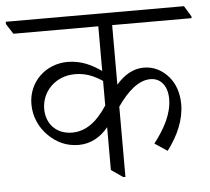

<svg xmlns="http://www.w3.org/2000/svg" viewBox="-79 -674 802 732"><g transform="rotate(-5 322.5 -308.5)"><path d="M206 -131C253 -131 292 -155 319 -189V-25L364 6H372V-263C412 -320 454 -357 499 -357C539 -357 564 -325 564 -276C564 -219 534 -164 493 -111L541 -79C583 -134 608 -193 608 -252C608 -295 595 -331 573 -357C549 -385 517 -403 478 -403C438 -403 403 -383 372 -347V-575H676V-582L651 -623H-31V-614L-6 -575H319V-404C285 -428 244 -450 190 -450C108 -450 39 -388 39 -301C39 -253 59 -210 91 -179C121 -150 157 -131 206 -131ZM86 -279C86 -344 138 -401 214 -401C254 -401 286 -388 319 -366V-272C280 -212 237 -180 185 -180C123 -180 86 -223 86 -279Z"/></g></svg>

Font: Noto Serif Devanagari SemiCondensed Light
Style: Regular
Weight: 300
Width: 4
Designer: Universal Thirst, Indian Type Foundry and the Monotype Design Team
Foundry: Monotype Imaging Inc.
Version: Version 2.004